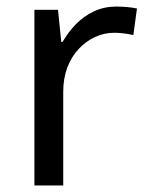

<svg xmlns="http://www.w3.org/2000/svg" viewBox="-20 -566 453 586"><path d="M335 -546Q350 -546 367.5 -544.5Q385 -543 398 -540L387 -459Q374 -462 358.5 -464Q343 -466 329 -466Q298 -466 270 -453Q242 -440 220 -416.5Q198 -393 185.5 -360Q173 -327 173 -286V0H85V-536H157L167 -438H171Q188 -468 212 -492.5Q236 -517 267 -531.5Q298 -546 335 -546Z"/></svg>

Font: usinhala05
Style: Book
Weight: 400
Designer: Jelle Bosma - Monotype Design Team
Foundry: Monotype Imaging Inc.
Version: Version 2.003